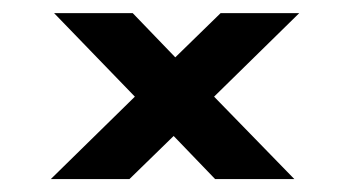

<svg xmlns="http://www.w3.org/2000/svg" viewBox="-20 -440 518 293"><path d="M57.5 -166.7 185.8 -292.5 62.5 -420H182.5L247.5 -352.5L316.7 -420H436.7L306.7 -292.5L429.2 -166.7H308.3L245 -232.5L177.5 -166.7Z"/></svg>

Font: Manufacturing Consent
Style: Regular
Weight: 400
Version: Version 3.000; ttfautohint (v1.8.4.7-5d5b)